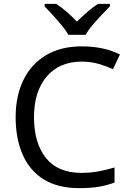

<svg xmlns="http://www.w3.org/2000/svg" viewBox="-20 -964 672 994"><path d="M403 -645Q288 -645 222 -568Q156 -491 156 -357Q156 -224 217.5 -146.5Q279 -69 402 -69Q449 -69 491 -77Q533 -85 573 -97V-19Q533 -4 490.5 3Q448 10 389 10Q280 10 207 -35Q134 -80 97.5 -163Q61 -246 61 -358Q61 -466 100.5 -548.5Q140 -631 217 -677.5Q294 -724 404 -724Q517 -724 601 -682L565 -606Q532 -621 491.5 -633Q451 -645 403 -645ZM334 -784Q321 -807 299 -833.5Q277 -860 253 -886Q229 -912 211 -931V-944H271Q297 -927 325 -903Q353 -879 378 -852Q405 -879 433 -903Q461 -927 487 -944H549V-931Q530 -912 505.5 -886Q481 -860 458.5 -833.5Q436 -807 424 -784Z"/></svg>

Font: Noto Sans Takri
Style: Regular
Weight: 400
Designer: Monotype Design Team
Foundry: Monotype Imaging Inc.
Version: Version 2.003; ttfautohint (v1.8.4.7-5d5b)